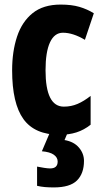

<svg xmlns="http://www.w3.org/2000/svg" viewBox="-20 -579 454 839"><path d="M241 10Q132 10 82.5 -58.5Q33 -127 33 -272Q33 -354 54.5 -419Q76 -484 122.5 -521.5Q169 -559 245 -559Q293 -559 327 -549Q361 -539 390 -521L351 -405Q299 -436 255 -436Q218 -436 198.5 -394Q179 -352 179 -272Q179 -113 259 -113Q291 -113 319 -125Q347 -137 376 -160V-34Q347 -11 314 -0.5Q281 10 241 10ZM347 124Q347 179 316.5 209.5Q286 240 215 240Q194 240 176.5 238.5Q159 237 142 233V149Q157 152 173 154.5Q189 157 199 157Q232 157 232 127Q232 109 215 97Q198 85 163 82L198 0H276L262 33Q303 40 325 66Q347 92 347 124Z"/></svg>

Font: Noto Sans Sinhala ExtraCondensed ExtraBold
Style: Regular
Weight: 800
Width: 2
Designer: Jelle Bosma - Monotype Design Team
Foundry: Monotype Imaging Inc.
Version: Version 2.006; ttfautohint (v1.8.4.7-5d5b)